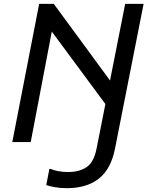

<svg xmlns="http://www.w3.org/2000/svg" viewBox="-20 -740 776 1000"><path d="M560 -156 220 -616 256 -608 140 0H44L184 -720H260L580 -284ZM329 240Q293 240 266 235Q239 230 221 224L237 140H245Q257 146 281.5 151Q306 156 333 156Q393 156 431 130.5Q469 105 483 34L632 -720H728L579 34Q558 141 494.5 190.5Q431 240 329 240Z"/></svg>

Font: Kufam
Style: Italic
Weight: 400
Italic angle: -11°
Designer: Artur Schmal
Foundry: Original Type
Version: Version 1.301; ttfautohint (v1.8.3)